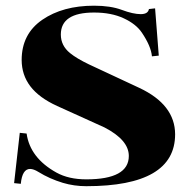

<svg xmlns="http://www.w3.org/2000/svg" viewBox="-20 -640 661 671"><path d="M500.5 -608.4 522 -610.8 534.9 -445.6 511 -443.1Q507.8 -478.5 475.8 -525.9Q455.6 -555.9 412.5 -576Q369.4 -596.2 308.6 -596.2Q192.6 -596.2 192.6 -519.3Q192.6 -480.7 224.6 -454.6Q248.3 -435.3 291.3 -414.8L467 -332.8Q591.8 -274.2 592 -170.7Q592 10.7 281.5 10.7Q239 10.7 199.7 -1Q153.1 -15.1 114.3 -39.1Q97.4 -49.6 85.2 -49.6Q57.6 -49.6 52.7 2.4L29.3 0L49.1 -175.8L73 -173.3Q85 -88.1 177.2 -36.9Q220 -13.2 281.5 -13.2Q430.2 -13.2 430.2 -95Q430.2 -150.6 345.2 -194.6L179.9 -269.5Q116.5 -298.3 85.9 -338.6Q55.9 -378.2 55.7 -430.2Q55.7 -521.2 127.7 -570.8Q199.5 -620.1 308.6 -620.1Q366.5 -620.1 405.5 -605.5Q445.3 -590.6 471.9 -590.6Q497.3 -590.6 500.5 -608.4Z"/></svg>

Font: itsadzoke
Style: Regular
Weight: 700
Width: 7
Version: Version 0.45